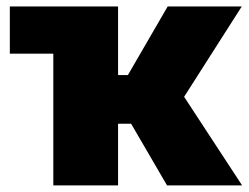

<svg xmlns="http://www.w3.org/2000/svg" viewBox="-20 -562 754 582"><path d="M9.8 -399.4V-542.5H204.1V-399.4ZM141.6 0V-542.5H337.9V-334.5H367.7L488.3 -542.5H712.9L538.1 -268.6L713.9 0H486.3L377.4 -187H337.9V0Z"/></svg>

Font: Inter 16pt Black
Style: Regular
Weight: 900
Version: Version 4.001;git-66647c0bb